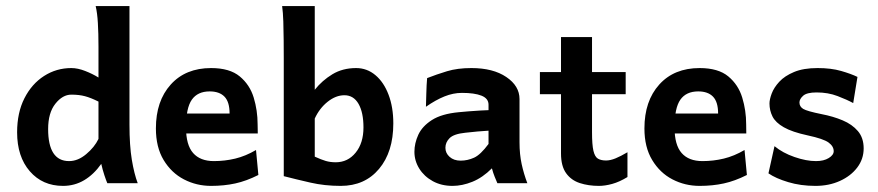

<svg xmlns="http://www.w3.org/2000/svg" viewBox="-20 -606 2904 635"><path d="M188.5 8.8Q120.6 8.8 78.6 -39.6Q36.6 -87.9 36.6 -168.5Q36.6 -233.4 60.8 -281Q85 -328.6 125.7 -354.7Q166.5 -380.9 215.8 -380.9Q237.3 -380.9 261.7 -371.3Q286.1 -361.8 305.7 -349.6V-452.1Q305.7 -496.1 303.7 -529.5Q301.8 -563 296.4 -585.9H408.2V-193.8Q408.2 -124.5 416 -77.6Q423.8 -30.8 435.5 0H335Q331.1 -8.8 325.2 -26.6Q319.3 -44.4 314.9 -64Q290 -28.8 258.3 -10Q226.6 8.8 188.5 8.8ZM208.5 -73.2Q237.8 -73.2 265.1 -96.2Q292.5 -119.1 305.7 -146.5V-270Q280.3 -282.7 261 -287.8Q241.7 -293 215.8 -293Q187 -293 163.1 -262.9Q139.2 -232.9 139.2 -179.2Q139.2 -73.2 208.5 -73.2Z M678.2 8.8Q629.9 8.8 588.4 -12.7Q546.9 -34.2 521.2 -76.7Q495.6 -119.1 495.6 -181.2Q495.6 -272 544.7 -326.4Q593.8 -380.9 678.2 -380.9Q739.7 -380.9 772.9 -353.3Q806.2 -325.7 819.1 -283.2Q832 -240.7 832 -194.8Q832 -189.5 832.3 -179.7Q832.5 -169.9 832.5 -164.6H551.3V-230.5H739.3Q739.3 -269 722.4 -286.4Q705.6 -303.7 673.3 -303.7Q633.8 -303.7 614.5 -276.4Q595.2 -249 595.2 -184.6Q595.2 -126.5 618.7 -99.9Q642.1 -73.2 687.5 -73.2Q723.6 -73.2 758.1 -81.5Q792.5 -89.8 826.7 -109.9L834.5 -27.3Q794.9 -7.3 758.1 0.7Q721.2 8.8 678.2 8.8Z M1106.9 8.8Q1053.7 8.8 1006.8 -2Q960 -12.7 918.5 -23.4Q918.5 -121.1 918.5 -218.8Q918.5 -316.4 918.5 -413.6Q918.5 -439.9 918.2 -472.2Q918 -504.4 917 -534.9Q916 -565.4 913.1 -585.9H1021Q1021 -585.9 1021 -561Q1021 -536.1 1021 -498.3Q1021 -460.4 1021 -420.4Q1021 -380.4 1021 -349.6Q1021 -318.8 1021 -309.1Q1045.4 -339.8 1079.3 -360.4Q1113.3 -380.9 1157.7 -380.9Q1193.8 -380.9 1221.7 -357.4Q1249.5 -334 1265.1 -292.7Q1280.8 -251.5 1280.8 -197.8Q1280.8 -103.5 1233.6 -47.4Q1186.5 8.8 1106.9 8.8ZM1090.3 -69.3Q1130.4 -69.3 1156.2 -101.1Q1182.1 -132.8 1182.1 -184.6Q1182.1 -233.9 1165.8 -262.5Q1149.4 -291 1119.1 -291Q1090.8 -291 1063.7 -269.5Q1036.6 -248 1021 -213.9V-87.9Q1042.5 -78.1 1057.4 -73.7Q1072.3 -69.3 1090.3 -69.3Z M1476.6 8.8Q1439.9 8.8 1411.4 -6.8Q1382.8 -22.5 1366.7 -48.3Q1350.6 -74.2 1350.6 -104Q1350.6 -132.3 1363.5 -160.4Q1376.5 -188.5 1408.4 -209Q1440.4 -229.5 1497.1 -234.9Q1509.8 -236.3 1530 -237.8Q1550.3 -239.3 1569.3 -240.5Q1588.4 -241.7 1595.7 -241.7V-259.8Q1595.7 -280.3 1572.5 -289.6Q1549.3 -298.8 1507.8 -298.8Q1479 -298.8 1450 -287.1Q1420.9 -275.4 1388.7 -252.9Q1389.2 -265.1 1389.9 -295.2Q1390.6 -325.2 1392.6 -347.7Q1423.8 -359.9 1458.3 -370.4Q1492.7 -380.9 1539.1 -380.9Q1610.8 -380.9 1654.5 -351.3Q1698.2 -321.8 1698.2 -278.3V-135.3Q1698.2 -95.7 1705.3 -63.2Q1712.4 -30.8 1724.1 0H1625Q1621.6 -7.8 1616.2 -21Q1610.8 -34.2 1606.9 -49.3Q1576.2 -18.6 1542.5 -4.9Q1508.8 8.8 1476.6 8.8ZM1503.4 -74.7Q1526.4 -74.7 1547.9 -84.5Q1569.3 -94.2 1595.7 -129.9V-173.8Q1585 -173.3 1559.1 -171.1Q1533.2 -168.9 1519 -167Q1481 -163.1 1467 -149.2Q1453.1 -135.3 1453.1 -117.2Q1453.1 -99.6 1467 -87.2Q1481 -74.7 1503.4 -74.7Z M1960.9 8.8Q1926.3 8.8 1897.7 -0.5Q1869.1 -9.8 1852.3 -33.2Q1835.4 -56.6 1835.4 -98.6V-483.4H1938V-168.9Q1938 -127.4 1942.6 -107.4Q1947.3 -87.4 1957.5 -81.3Q1967.8 -75.2 1984.4 -75.2Q1998.5 -75.2 2015.9 -82.3Q2033.2 -89.4 2055.2 -102.5V-20.5Q2028.8 -4.4 2004.9 2.2Q1981 8.8 1960.9 8.8ZM1765.6 -294.4V-367.7H2049.3V-294.4Z M2293.9 8.8Q2245.6 8.8 2204.1 -12.7Q2162.6 -34.2 2137 -76.7Q2111.3 -119.1 2111.3 -181.2Q2111.3 -272 2160.4 -326.4Q2209.5 -380.9 2293.9 -380.9Q2355.5 -380.9 2388.7 -353.3Q2421.9 -325.7 2434.8 -283.2Q2447.8 -240.7 2447.8 -194.8Q2447.8 -189.5 2448 -179.7Q2448.2 -169.9 2448.2 -164.6H2167V-230.5H2355Q2355 -269 2338.1 -286.4Q2321.3 -303.7 2289.1 -303.7Q2249.5 -303.7 2230.2 -276.4Q2210.9 -249 2210.9 -184.6Q2210.9 -126.5 2234.4 -99.9Q2257.8 -73.2 2303.2 -73.2Q2339.4 -73.2 2373.8 -81.5Q2408.2 -89.8 2442.4 -109.9L2450.2 -27.3Q2410.6 -7.3 2373.8 0.7Q2336.9 8.8 2293.9 8.8Z M2676.8 8.8Q2627.9 8.8 2586.7 -3.7Q2545.4 -16.1 2521.5 -32.7L2541.5 -122.6Q2568.8 -100.1 2607.7 -86.7Q2646.5 -73.2 2678.7 -73.2Q2704.6 -73.2 2720.9 -83.3Q2737.3 -93.3 2737.3 -106Q2737.3 -122.1 2720.5 -134.5Q2703.6 -147 2651.4 -158.2Q2599.6 -169.4 2572.3 -185.1Q2544.9 -200.7 2534.9 -220.7Q2524.9 -240.7 2524.9 -263.7Q2524.9 -276.9 2532.2 -296.6Q2539.6 -316.4 2557.4 -335.7Q2575.2 -355 2606.2 -367.9Q2637.2 -380.9 2684.1 -380.9Q2729 -380.9 2762 -371.3Q2794.9 -361.8 2815.9 -351.6L2801.8 -265.1Q2781.2 -276.4 2750 -288.3Q2718.8 -300.3 2680.7 -300.3Q2648.4 -300.3 2636.2 -289.3Q2624 -278.3 2624 -267.1Q2624 -253.4 2636.5 -245.8Q2648.9 -238.3 2697.3 -228.5Q2735.4 -221.2 2766.8 -208Q2798.3 -194.8 2817.4 -172.4Q2836.4 -149.9 2836.4 -115.2Q2836.4 -80.1 2815.2 -52Q2793.9 -23.9 2757.8 -7.6Q2721.7 8.8 2676.8 8.8Z"/></svg>

Font: Harmattan
Style: Bold
Weight: 700
Designer: George W. Nuss III and SIL International
Foundry: SIL International
Version: Version 4.000